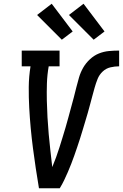

<svg xmlns="http://www.w3.org/2000/svg" viewBox="-20 -1005 656 1025"><path d="M188 0Q179 -53 171 -106.5Q163 -160 156 -213.5Q149 -267 144 -321Q139 -375 136 -430Q133 -485 133.5 -540.5Q134 -596 143 -651H96V-735H298V-651H240Q232 -606 230.5 -560Q229 -514 230 -469Q231 -424 233.5 -379Q236 -334 240 -289.5Q244 -245 249 -201Q254 -157 259 -113Q270 -139 279.5 -165.5Q289 -192 297.5 -218.5Q306 -245 314 -271.5Q322 -298 330 -324.5Q338 -351 345 -378Q352 -405 359.5 -431.5Q367 -458 374 -485Q381 -512 387.5 -538.5Q394 -565 402 -592Q410 -619 424 -643.5Q438 -668 460 -688.5Q482 -709 508 -719.5Q534 -730 561.5 -732.5Q589 -735 616 -735V-651Q593 -651 569.5 -645.5Q546 -640 528 -623Q510 -606 501 -583.5Q492 -561 485.5 -538Q479 -515 473 -492.5Q467 -470 461 -447.5Q455 -425 448.5 -402Q442 -379 435 -356.5Q428 -334 421.5 -311.5Q415 -289 407.5 -266Q400 -243 392.5 -220.5Q385 -198 377 -175.5Q369 -153 360.5 -131Q352 -109 342.5 -87Q333 -65 322.5 -43Q312 -21 299 0ZM480 -793 348 -925 426 -985 538 -837ZM310 -793 178 -925 256 -985 368 -837Z"/></svg>

Font: Iosevka Curly Slab MdExObl
Style: Regular
Weight: 500
Width: 7
Italic angle: -9°
Monospace: yes
Designer: Belleve Invis
Foundry: Belleve Invis
Version: Version 11.1.0; ttfautohint (v1.8.3)